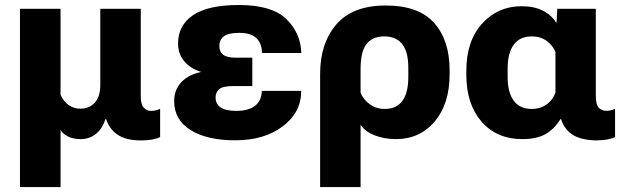

<svg xmlns="http://www.w3.org/2000/svg" viewBox="-20 -551 2519 774"><path d="M60.5 203.1H224.1V-26.9Q232.9 -12.2 253.4 -1.2Q273.9 9.8 305.2 9.8Q340.8 9.8 366.9 -11.5Q393.1 -32.7 404.8 -70.8H407.7Q421.9 -28.3 456.1 -6.6Q490.2 15.1 547.4 15.1Q573.7 15.1 593.5 11.5Q613.3 7.8 625.5 1.5V-112.3Q616.7 -108.4 608.2 -106.2Q599.6 -104 588.9 -104Q572.3 -104 559.8 -116.5Q547.4 -128.9 547.4 -164.6V-515.6H384.3V-210Q384.3 -160.6 361.8 -136.7Q339.4 -112.8 304.2 -112.8Q277.8 -112.8 257.3 -127Q236.8 -141.1 224.1 -168.9V-515.6H60.5Z M928.2 14.6Q1045.4 14.6 1119.9 -41.7Q1194.3 -98.1 1194.3 -184.6H1035.6Q1034.2 -144.5 1007.8 -124.3Q981.4 -104 933.1 -104Q889.2 -104 869.1 -118.2Q849.1 -132.3 849.1 -157.7Q849.1 -178.7 863.3 -191.4Q877.4 -204.1 921.9 -204.1H997.1V-318.4H931.6Q895.5 -318.4 879.9 -330.1Q864.3 -341.8 864.3 -365.2Q864.3 -391.6 883.1 -405Q901.9 -418.5 944.3 -418.5Q992.7 -418.5 1014.4 -396.5Q1036.1 -374.5 1036.1 -337.4H1194.8Q1191.9 -418.9 1133.3 -475.1Q1074.7 -531.2 941.4 -530.8Q819.3 -530.8 758.5 -490Q697.8 -449.2 697.8 -375.5Q697.8 -327.6 731 -295.2Q764.2 -262.7 821.8 -254.4V-265.1Q755.4 -259.8 718.8 -227.3Q682.1 -194.8 682.1 -143.1Q682.1 -68.4 748 -26.9Q814 14.6 928.2 14.6Z M1270.5 203.1H1433.6V-48.3Q1451.2 -20.5 1490.5 -5.4Q1529.8 9.8 1575.7 9.8Q1672.4 9.8 1732.4 -61.3Q1792.5 -132.3 1792.5 -252V-267.6Q1792.5 -388.7 1730 -458.7Q1667.5 -528.8 1535.2 -528.8Q1401.4 -528.8 1335.9 -452.6Q1270.5 -376.5 1270.5 -253.4ZM1530.8 -111.8Q1496.6 -111.8 1470 -131.3Q1443.4 -150.9 1433.6 -177.7V-273.9Q1433.6 -343.3 1457.8 -373.8Q1481.9 -404.3 1528.3 -404.3Q1576.7 -404.3 1601.3 -373.3Q1626 -342.3 1626 -277.8V-241.2Q1626 -177.2 1602.3 -144.5Q1578.6 -111.8 1530.8 -111.8Z M2085.9 9.8Q2141.6 9.8 2177.5 -9.5Q2213.4 -28.8 2239.3 -70.8H2241.7Q2254.4 -31.2 2285.9 -9.5Q2317.4 12.2 2378.4 15.1Q2408.7 15.1 2430.4 10.7Q2452.1 6.3 2459.5 1.5V-112.3Q2452.1 -108.9 2442.9 -106.4Q2433.6 -104 2425.8 -104Q2406.2 -104 2394 -116.7Q2381.8 -129.4 2381.8 -165.5V-515.6H2226.6L2223.6 -460H2221.7Q2203.1 -490.7 2168 -508.3Q2132.8 -525.9 2082.5 -525.9Q1986.8 -525.9 1923.3 -455.6Q1859.9 -385.3 1859.9 -266.1V-250Q1859.9 -131.3 1921.1 -60.8Q1982.4 9.8 2085.9 9.8ZM2123.5 -111.8Q2075.2 -111.8 2050.8 -145.3Q2026.4 -178.7 2026.4 -239.7V-274.9Q2026.4 -337.4 2051 -370.8Q2075.7 -404.3 2124 -404.3Q2159.2 -404.3 2183.8 -386Q2208.5 -367.7 2219.2 -341.3V-178.2Q2208.5 -147.5 2182.9 -129.6Q2157.2 -111.8 2123.5 -111.8Z"/></svg>

Font: Roboto Flex
Style: wght 800 wdth 100 opsz 14.0 GRAD 0.00 slnt 0.00 XTRA 468 XOPQ 96 YOPQ 79 YTLC 514 YTUC 712 YTAS 750 YTDE -203.00 YTFI 738
Weight: 800
Designer: Berlow after Robertson
Foundry: Google
Version: Version 3.100